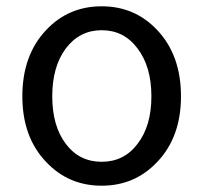

<svg xmlns="http://www.w3.org/2000/svg" viewBox="-20 -577 646 610"><path d="M127 -62Q51 -141 51 -271Q51 -402 127 -482Q198 -557 303 -557Q408 -557 479 -482Q555 -402 555 -271Q555 -141 479 -62Q408 13 303 13Q198 13 127 -62ZM417 -120Q461 -177 461 -271Q461 -365 417 -423Q374 -481 303 -481Q233 -481 189 -423Q146 -365 146 -271Q146 -177 189 -120Q232 -63 303 -63Q374 -63 417 -120Z"/></svg>

Font: `nÑOSR
Style: Regular
Weight: 400
Designer: Ryoko NISHIZUKA ¬âXZm¬º[P (kana & ideographs); Paul D. Hunt (Latin, Greek & Cyrillic); Wenlong ZHANG _ e¬á¬ü¬ô (bopomof
Foundry: Adobe Systems Incorporated
Version: Version 1.00 June 24, 2014, initial release